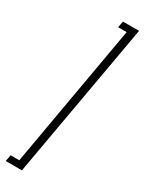

<svg xmlns="http://www.w3.org/2000/svg" viewBox="-289 -746 694 920"><g transform="rotate(30 58.0 -286.0)"><path d="M-63 143.5H26.5L178.5 -716H89.5L83 -681H130L-8.5 108H-56.5Z"/></g></svg>

Font: Anybody UltraCondensed Light
Style: Italic
Weight: 300
Width: 1
Italic angle: -10°
Version: Version 1.113;gftools[0.9.25]